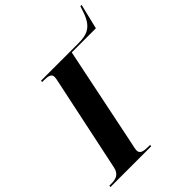

<svg xmlns="http://www.w3.org/2000/svg" viewBox="-263 -980 1103 1103"><g transform="rotate(-45 288.5 -428.5)"><path d="M-23 0H308L310 -10H297C258 -10 232 -15 232 -42C232 -53 236 -71 243 -102L367 -704H563L600 -857H590L580 -827C550 -733 506 -714 430 -714H128L126 -704H139C177 -704 198 -698 198 -674C198 -666 196 -655 193 -642L71 -64C61 -19 31 -10 -6 -10H-21Z"/></g></svg>

Font: Noto Serif Display Condensed ExtraBold
Style: Italic
Weight: 800
Width: 3
Italic angle: -12°
Designer: Monotype Design Team
Foundry: Monotype Imaging Inc.
Version: Version 2.009